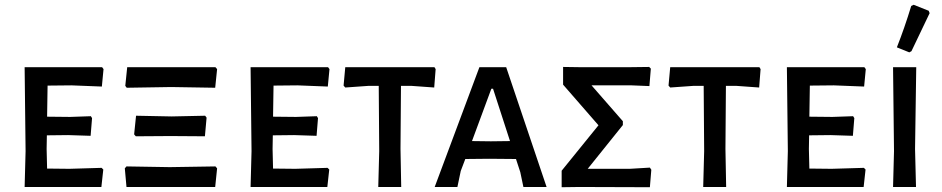

<svg xmlns="http://www.w3.org/2000/svg" viewBox="-20 -782 3939 803"><path d="M270 -76 405 -80 412 -73 404 0H83L87 -150L83 -501H407L413 -493L406 -420L279 -425L179 -424L177 -294L273 -293L360 -296L365 -288L359 -214L265 -217L176 -216L175 -159L177 -77Z M510 -415 504 -423 512 -501H881L888 -493L880 -415L696 -418ZM548 -212 541 -220 549 -298 698 -295 838 -298 844 -290 837 -212 693 -213ZM509 0 502 -78 509 -86 690 -83 881 -86 888 -78 880 0Z M1215 -76 1350 -80 1357 -73 1349 0H1028L1032 -150L1028 -501H1352L1358 -493L1351 -420L1224 -425L1124 -424L1122 -294L1218 -293L1305 -296L1310 -288L1304 -214L1210 -217L1121 -216L1120 -159L1122 -77Z M1797 -501 1802 -493 1796 -416 1699 -423H1657L1655 -159L1658 0H1562L1566 -150L1564 -423H1523L1424 -416L1417 -424L1424 -501Z M2097 -501 2266 0H2169L2156 -62L2138 -117L2026 -118L1926 -117L1907 -67L1893 0H1798L1985 -501ZM2033 -191 2113 -192 2042 -411H2035L1954 -192Z M2695 -502 2702 -495 2696 -422 2622 -425H2454L2585 -275V-259L2438 -76H2614L2698 -81L2704 -72L2698 1L2403 0L2329 1V-68L2483 -258L2335 -428V-502L2405 -501H2614Z M3156 -501 3161 -493 3155 -416 3058 -423H3016L3014 -159L3017 0H2921L2925 -150L2923 -423H2882L2783 -416L2776 -424L2783 -501Z M3458 -76 3593 -80 3600 -73 3592 0H3271L3275 -150L3271 -501H3595L3601 -493L3594 -420L3467 -425L3367 -424L3365 -294L3461 -293L3548 -296L3553 -288L3547 -214L3453 -217L3364 -216L3363 -159L3365 -77Z M3791 -757 3801 -762 3864 -737 3868 -727 3792 -568 3783 -563 3731 -584Q3763 -665 3791 -757ZM3812 -501 3807 -159 3811 0H3715L3719 -150L3715 -501Z"/></svg>

Font: Alegreya Sans SC Medium
Style: Regular
Weight: 500
Designer: Juan Pablo del Peral
Foundry: Huerta Tipografica
Version: Version 2.001;PS 002.001;hotconv 1.0.88;makeotf.lib2.5.64775